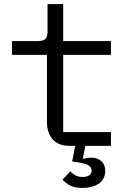

<svg xmlns="http://www.w3.org/2000/svg" viewBox="-20 -718 640 945"><path d="M387 207Q346 207 322.5 193.5Q299 180 288 166L326 125Q335 136 350 144.5Q365 153 387 153Q406 153 418.5 145.5Q431 138 431 122Q431 108 418 97.5Q405 87 363 81L335 77L350 0H325Q266 0 238.5 -33Q211 -66 211 -118V-448H39V-516H167Q193 -516 203.5 -526.5Q214 -537 214 -563V-698H291V-516H526V-448H291V-68H526V0H400L388 61L391 64Q410 58 430 58Q459 58 478.5 75Q498 92 498 124Q498 145 489 161Q480 177 464.5 187Q449 197 429 202Q409 207 387 207Z"/></svg>

Font: IBM Plex Mono
Style: Regular
Weight: 400
Monospace: yes
Designer: Mike Abbink, Paul van der Laan, Pieter van Rosmalen
Foundry: Bold Monday
Version: Version 2.3